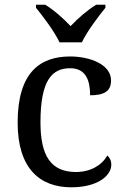

<svg xmlns="http://www.w3.org/2000/svg" viewBox="-20 -786 532 816"><path d="M233 -606H328C349 -651 397 -715 428 -753V-766H389C351 -743 310 -707 280 -675C250 -707 210 -743 172 -766H133V-753C164 -715 212 -651 233 -606ZM283 10C396 10 453 -40 453 -86C453 -104 446 -117 436 -125C413 -84 365 -55 303 -55C196 -55 152 -124 152 -266C152 -445 201 -496 278 -496C345 -496 363 -444 363 -381C422 -381 452 -398 452 -444C452 -513 361 -546 278 -546C151 -546 55 -479 55 -265C55 -69 150 10 283 10Z"/></svg>

Font: Noto Serif Thai
Style: Regular
Weight: 400
Designer: Monotype Design Team
Foundry: Monotype Imaging Inc.
Version: Version 1.901